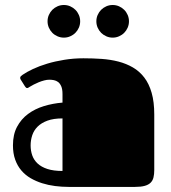

<svg xmlns="http://www.w3.org/2000/svg" viewBox="-20 -733 670 753"><path d="M249 0Q222.7 0 196 -3.4Q169.4 -6.8 145.3 -14.4Q121.1 -22 100.1 -34.2Q79.1 -46.4 63.7 -64.5Q48.3 -82.5 39.6 -106.9Q30.8 -131.3 30.8 -163.1Q30.8 -205.6 46.9 -235.8Q63 -266.1 90.1 -286.1Q117.2 -306.2 152.3 -316.9Q187.5 -327.6 225.1 -330.6V-364.3Q225.1 -383.3 220.2 -394.5Q215.3 -405.8 207.8 -411.4Q200.2 -417 191.2 -418.7Q182.1 -420.4 173.8 -420.4Q164.1 -420.4 153.1 -417.5Q142.1 -414.6 131.8 -410.4Q121.6 -406.2 112.3 -401.4Q103 -396.5 96.7 -392.6Q93.8 -390.6 91.3 -389.2Q88.9 -387.7 86.4 -387.7Q82 -387.7 78.1 -394L61.5 -420.4Q59.1 -423.8 59.1 -427.7Q59.1 -431.6 62.3 -434.6Q65.4 -437.5 68.4 -439.5Q84.5 -450.7 109.4 -462.4Q134.3 -474.1 165.3 -483.4Q196.3 -492.7 232.4 -498.5Q268.6 -504.4 307.1 -504.4Q343.8 -504.4 378.7 -502Q413.6 -499.5 444.6 -491.5Q475.6 -483.4 501.2 -468.5Q526.9 -453.6 545.7 -429.2Q564.5 -404.8 574.7 -369.1Q585 -333.5 585 -283.7V-65.9Q585 -49.8 582 -37.4Q579.1 -24.9 570.8 -16.6Q562.5 -8.3 547.9 -4.2Q533.2 0 509.8 0ZM225.1 -268.6Q189.9 -268.6 166 -259.8Q142.1 -251 127.4 -236.3Q112.8 -221.7 106.4 -202.4Q100.1 -183.1 100.1 -162.6Q100.1 -142.1 106.4 -123.8Q112.8 -105.5 127.4 -91.8Q142.1 -78.1 166 -70.3Q189.9 -62.5 225.1 -62.5ZM166.5 -649.4Q166.5 -662.6 171.6 -674.3Q176.8 -686 185.3 -694.6Q193.8 -703.1 205.6 -708.3Q217.3 -713.4 230.5 -713.4Q243.7 -713.4 255.4 -708.3Q267.1 -703.1 275.6 -694.6Q284.2 -686 289.3 -674.3Q294.4 -662.6 294.4 -649.4Q294.4 -636.2 289.3 -624.5Q284.2 -612.8 275.6 -604.2Q267.1 -595.7 255.4 -590.6Q243.7 -585.4 230.5 -585.4Q217.3 -585.4 205.6 -590.6Q193.8 -595.7 185.3 -604.2Q176.8 -612.8 171.6 -624.5Q166.5 -636.2 166.5 -649.4ZM357.9 -649.4Q357.9 -662.6 363 -674.3Q368.2 -686 376.7 -694.6Q385.3 -703.1 397 -708.3Q408.7 -713.4 421.9 -713.4Q435.1 -713.4 446.8 -708.3Q458.5 -703.1 467 -694.6Q475.6 -686 480.7 -674.3Q485.8 -662.6 485.8 -649.4Q485.8 -636.2 480.7 -624.5Q475.6 -612.8 467 -604.2Q458.5 -595.7 446.8 -590.6Q435.1 -585.4 421.9 -585.4Q408.7 -585.4 397 -590.6Q385.3 -595.7 376.7 -604.2Q368.2 -612.8 363 -624.5Q357.9 -636.2 357.9 -649.4Z"/></svg>

Font: Fascinate Cyrillic
Style: Regular
Weight: 900
Designer: Denis Ignatov
Foundry: Astigmatic (AOETI)
Version: Version 1.00 November 30, 2018, initial release